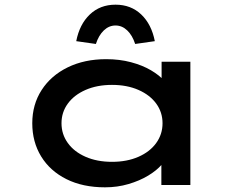

<svg xmlns="http://www.w3.org/2000/svg" viewBox="-20 -791 1033 821"><path d="M429 10Q334 10 264 -25Q194 -60 156 -122Q118 -184 118 -264Q118 -344 158 -406Q198 -468 269.5 -503Q341 -538 434 -538Q491 -538 540 -525Q589 -512 625.5 -490.5Q662 -469 683 -445Q704 -421 705 -398L671 -395V-527H794V0H670V-146L695 -136Q694 -113 672 -87.5Q650 -62 613.5 -40Q577 -18 529.5 -4Q482 10 429 10ZM459 -99Q523 -99 572 -120.5Q621 -142 648 -179.5Q675 -217 675 -264Q675 -311 648 -348Q621 -385 572 -406.5Q523 -428 459 -428Q395 -428 346 -406.5Q297 -385 270 -348Q243 -311 243 -264Q243 -217 270 -179.5Q297 -142 346 -120.5Q395 -99 459 -99ZM390 -603 306 -615Q320 -687 364 -729Q408 -771 474 -771Q540 -771 584 -729Q628 -687 642 -615L558 -603Q546 -640 524 -661Q502 -682 474 -682Q446 -682 424 -661Q402 -640 390 -603Z"/></svg>

Font: Lexend Zetta Medium
Style: Regular
Weight: 500
Designer: Bonnie Shaver-Troup, Thomas Jockin
Foundry: Lexend
Version: Version 1.007